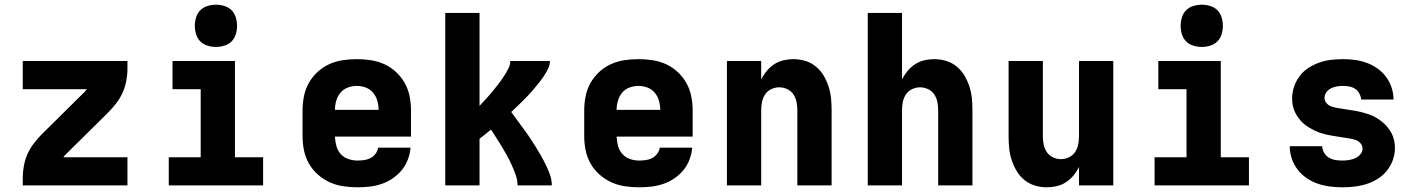

<svg xmlns="http://www.w3.org/2000/svg" viewBox="-20 -790 6040 818"><path d="M77 0V-33Q77 -59 82 -85Q87 -111 97.5 -134.5Q108 -158 124 -179Q140 -200 159 -219L339 -397Q342 -400 345 -403.5Q348 -407 350 -410H77V-530H523V-497Q523 -471 518 -445Q513 -419 502.5 -395.5Q492 -372 476 -351Q460 -330 441 -311L261 -133Q258 -130 255 -126.5Q252 -123 250 -120H523V0Z M699 0V-120H835V-410H715V-530H981V-120H1101V0ZM900 -590Q882 -590 864 -595.5Q846 -601 833.5 -613.5Q821 -626 815.5 -644Q810 -662 810 -680Q810 -698 815.5 -716Q821 -734 833.5 -746.5Q846 -759 864 -764.5Q882 -770 900 -770Q918 -770 936 -764.5Q954 -759 966.5 -746.5Q979 -734 984.5 -716Q990 -698 990 -680Q990 -662 984.5 -644Q979 -626 966.5 -613.5Q954 -601 936 -595.5Q918 -590 900 -590Z M1503 8Q1473 8 1442.5 3.5Q1412 -1 1384.5 -13.5Q1357 -26 1334 -46.5Q1311 -67 1296 -93.5Q1281 -120 1275 -150Q1269 -180 1269 -210V-320Q1269 -350 1275 -380Q1281 -410 1295.5 -436Q1310 -462 1332.5 -483Q1355 -504 1382.5 -516.5Q1410 -529 1440 -533.5Q1470 -538 1500 -538Q1530 -538 1560 -533.5Q1590 -529 1617.5 -516.5Q1645 -504 1667.5 -483Q1690 -462 1704.5 -436Q1719 -410 1725 -380Q1731 -350 1731 -320V-208H1407Q1408 -188 1413 -168.5Q1418 -149 1431.5 -134Q1445 -119 1464 -112.5Q1483 -106 1503 -106Q1517 -106 1531.5 -108Q1546 -110 1558.5 -116.5Q1571 -123 1580 -135Q1589 -147 1591 -161H1729Q1727 -135 1717.5 -110Q1708 -85 1691.5 -65Q1675 -45 1653 -30Q1631 -15 1606 -6.5Q1581 2 1555 5Q1529 8 1503 8ZM1407 -322H1593Q1593 -341 1587.5 -360.5Q1582 -380 1569.5 -395Q1557 -410 1538.5 -417Q1520 -424 1500 -424Q1480 -424 1461.5 -417Q1443 -410 1430.5 -395Q1418 -380 1412.5 -360.5Q1407 -341 1407 -322Z M1877 0V-735H2023V-339Q2033 -350 2043 -360.5Q2053 -371 2062.5 -382Q2072 -393 2081.5 -404.5Q2091 -416 2100 -427.5Q2109 -439 2117.5 -451Q2126 -463 2133.5 -475.5Q2141 -488 2147.5 -501.5Q2154 -515 2154 -530H2323Q2323 -513 2315 -497Q2307 -481 2297.5 -466.5Q2288 -452 2277 -438.5Q2266 -425 2255 -411.5Q2244 -398 2232 -385.5Q2220 -373 2207.5 -360.5Q2195 -348 2182.5 -336Q2170 -324 2158 -313Q2171 -295 2184.5 -276.5Q2198 -258 2211.5 -240Q2225 -222 2237.5 -203Q2250 -184 2262 -165Q2274 -146 2285 -126.5Q2296 -107 2306 -86.5Q2316 -66 2323.5 -44.5Q2331 -23 2331 0H2185Q2185 -22 2177.5 -43.5Q2170 -65 2161 -85Q2152 -105 2141.5 -124.5Q2131 -144 2119.5 -163Q2108 -182 2096 -200.5Q2084 -219 2072 -238Q2060 -228 2047.5 -218Q2035 -208 2023 -199V0Z M2703 8Q2673 8 2642.5 3.5Q2612 -1 2584.5 -13.5Q2557 -26 2534 -46.5Q2511 -67 2496 -93.5Q2481 -120 2475 -150Q2469 -180 2469 -210V-320Q2469 -350 2475 -380Q2481 -410 2495.5 -436Q2510 -462 2532.5 -483Q2555 -504 2582.5 -516.5Q2610 -529 2640 -533.5Q2670 -538 2700 -538Q2730 -538 2760 -533.5Q2790 -529 2817.5 -516.5Q2845 -504 2867.5 -483Q2890 -462 2904.5 -436Q2919 -410 2925 -380Q2931 -350 2931 -320V-208H2607Q2608 -188 2613 -168.5Q2618 -149 2631.5 -134Q2645 -119 2664 -112.5Q2683 -106 2703 -106Q2717 -106 2731.5 -108Q2746 -110 2758.5 -116.5Q2771 -123 2780 -135Q2789 -147 2791 -161H2929Q2927 -135 2917.5 -110Q2908 -85 2891.5 -65Q2875 -45 2853 -30Q2831 -15 2806 -6.5Q2781 2 2755 5Q2729 8 2703 8ZM2607 -322H2793Q2793 -341 2787.5 -360.5Q2782 -380 2769.5 -395Q2757 -410 2738.5 -417Q2720 -424 2700 -424Q2680 -424 2661.5 -417Q2643 -410 2630.5 -395Q2618 -380 2612.5 -360.5Q2607 -341 2607 -322Z M3077 0V-530H3223V-451Q3232 -470 3246 -487Q3260 -504 3278 -516Q3296 -528 3317.5 -533Q3339 -538 3360 -538Q3386 -538 3411 -530.5Q3436 -523 3456 -506.5Q3476 -490 3489 -468Q3502 -446 3510 -421.5Q3518 -397 3520.5 -371.5Q3523 -346 3523 -320V0H3377V-320Q3377 -338 3373.5 -355.5Q3370 -373 3360.5 -387.5Q3351 -402 3334.5 -410Q3318 -418 3300 -418Q3282 -418 3265.5 -410Q3249 -402 3239.5 -387.5Q3230 -373 3226.5 -355.5Q3223 -338 3223 -320V0Z M3677 0V-735H3823V-451Q3832 -470 3846 -487Q3860 -504 3878 -516Q3896 -528 3917.5 -533Q3939 -538 3960 -538Q3986 -538 4011 -530.5Q4036 -523 4056 -506.5Q4076 -490 4089 -468Q4102 -446 4110 -421.5Q4118 -397 4120.5 -371.5Q4123 -346 4123 -320V0H3977V-320Q3977 -338 3973.5 -355.5Q3970 -373 3960.5 -387.5Q3951 -402 3934.5 -410Q3918 -418 3900 -418Q3882 -418 3865.5 -410Q3849 -402 3839.5 -387.5Q3830 -373 3826.5 -355.5Q3823 -338 3823 -320V0Z M4440 8Q4414 8 4389 0.5Q4364 -7 4344 -23.5Q4324 -40 4311 -62Q4298 -84 4290 -108.5Q4282 -133 4279.5 -158.5Q4277 -184 4277 -210V-530H4423V-210Q4423 -192 4426.5 -174.5Q4430 -157 4439.5 -142.5Q4449 -128 4465.5 -120Q4482 -112 4500 -112Q4518 -112 4534.5 -120Q4551 -128 4560.5 -142.5Q4570 -157 4573.5 -174.5Q4577 -192 4577 -210V-530H4723V0H4577V-79Q4568 -60 4554 -43Q4540 -26 4522 -14Q4504 -2 4482.5 3Q4461 8 4440 8Z M4899 0V-120H5035V-410H4915V-530H5181V-120H5301V0ZM5100 -590Q5082 -590 5064 -595.5Q5046 -601 5033.5 -613.5Q5021 -626 5015.5 -644Q5010 -662 5010 -680Q5010 -698 5015.5 -716Q5021 -734 5033.5 -746.5Q5046 -759 5064 -764.5Q5082 -770 5100 -770Q5118 -770 5136 -764.5Q5154 -759 5166.5 -746.5Q5179 -734 5184.5 -716Q5190 -698 5190 -680Q5190 -662 5184.5 -644Q5179 -626 5166.5 -613.5Q5154 -601 5136 -595.5Q5118 -590 5100 -590Z M5698 8Q5672 8 5645.5 4.5Q5619 1 5594 -7.5Q5569 -16 5546.5 -31.5Q5524 -47 5508 -68Q5492 -89 5483.5 -114.5Q5475 -140 5475 -167H5613Q5614 -152 5621.5 -139Q5629 -126 5641.5 -118.5Q5654 -111 5668.5 -108.5Q5683 -106 5698 -106Q5712 -106 5726 -108Q5740 -110 5753 -115.5Q5766 -121 5775.5 -132Q5785 -143 5785 -157Q5785 -170 5776 -180Q5767 -190 5755 -194Q5743 -198 5730 -200Q5717 -202 5704.5 -204Q5692 -206 5679.5 -208Q5667 -210 5654.5 -212Q5642 -214 5629.5 -217Q5617 -220 5605 -224Q5593 -228 5581.5 -233.5Q5570 -239 5559 -245.5Q5548 -252 5538 -260Q5528 -268 5520 -277.5Q5512 -287 5505 -298Q5498 -309 5493.5 -321Q5489 -333 5487 -345.5Q5485 -358 5485 -371Q5485 -397 5493.5 -421.5Q5502 -446 5517.5 -466.5Q5533 -487 5555 -501Q5577 -515 5601 -523.5Q5625 -532 5650.5 -535Q5676 -538 5702 -538Q5728 -538 5753.5 -534.5Q5779 -531 5803.5 -522Q5828 -513 5849 -498Q5870 -483 5885.5 -462Q5901 -441 5909 -416Q5917 -391 5917 -366H5779Q5778 -379 5771.5 -391.5Q5765 -404 5753.5 -411.5Q5742 -419 5728.5 -421.5Q5715 -424 5702 -424Q5689 -424 5676 -422Q5663 -420 5651 -414Q5639 -408 5631 -397Q5623 -386 5623 -373Q5623 -360 5632 -350Q5641 -340 5653 -336Q5665 -332 5677.5 -330Q5690 -328 5702.5 -326Q5715 -324 5728 -322Q5741 -320 5753.5 -318Q5766 -316 5778 -313Q5790 -310 5802.5 -306Q5815 -302 5826.5 -297Q5838 -292 5849 -285Q5860 -278 5869.5 -270Q5879 -262 5887.5 -252.5Q5896 -243 5903 -232Q5910 -221 5914.5 -209Q5919 -197 5921 -184.5Q5923 -172 5923 -159Q5923 -133 5914 -108Q5905 -83 5888.5 -62.5Q5872 -42 5849.5 -28Q5827 -14 5802 -6Q5777 2 5750.5 5Q5724 8 5698 8Z"/></svg>

Font: Iosevka Curly Heavy Extended
Style: Regular
Weight: 900
Width: 7
Monospace: yes
Designer: Belleve Invis
Foundry: Belleve Invis
Version: Version 11.1.0; ttfautohint (v1.8.3)